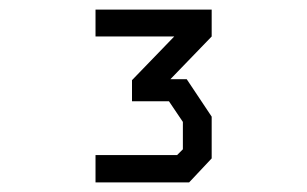

<svg xmlns="http://www.w3.org/2000/svg" viewBox="-20 -740 640 400"><path d="M179 -720V-664H343L255 -573V-529H332L361 -486V-429L349 -417H179V-360H374L421 -410V-497L369 -575H335L421 -664V-720Z"/></svg>

Font: Kode Mono SemiBold
Style: Regular
Weight: 600
Monospace: yes
Designer: Isa Ozler
Foundry: Kadena LLC
Version: Version 1.206;gftools[0.9.28]